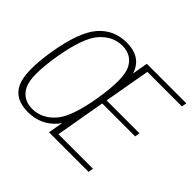

<svg xmlns="http://www.w3.org/2000/svg" viewBox="-154 -889 1102 1102"><g transform="rotate(45 397.0 -338.0)"><path d="M185 4Q290 4 355.5 -72Q421 -148 452.5 -337.5Q483.5 -526 446.8 -603Q410 -680 305.5 -680Q201 -680 135.2 -603.5Q69.5 -527 38 -337.5Q7 -148.5 43.5 -72.2Q80 4 185 4ZM190.5 -26.5Q114.5 -26.5 81.2 -90Q48 -153.5 78.5 -337.5Q109.5 -521.5 166.8 -585.5Q224 -649.5 300 -649.5Q376 -649.5 409.2 -585.8Q442.5 -522 412 -337.5Q381.5 -153 323.8 -89.8Q266 -26.5 190.5 -26.5ZM353.5 0H674.5L680 -30.5H399.5L452.5 -333H719.5L725 -363H458L507.5 -644.5H788L793.5 -675H472.5Z"/></g></svg>

Font: Anybody SemiCondensed ExtraLight
Style: Italic
Weight: 250
Width: 4
Italic angle: -10°
Version: Version 1.113;gftools[0.9.25]